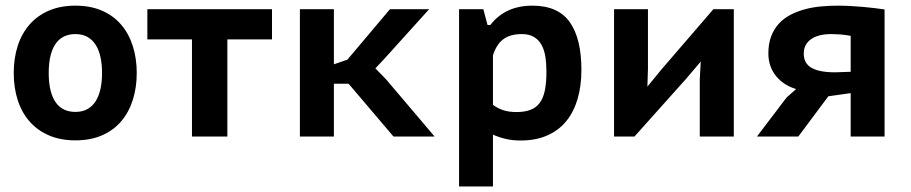

<svg xmlns="http://www.w3.org/2000/svg" viewBox="-20 -490 3268 689"><path d="M29.3 0ZM29.3 -228Q29.3 -281.2 43.7 -325.7Q58.1 -370.1 86.2 -402.1Q114.3 -434.1 155.5 -451.9Q196.8 -469.7 250.5 -469.7Q305.2 -469.7 346.7 -451.4Q388.2 -433.1 415.5 -400.6Q442.9 -368.2 456.8 -324Q470.7 -279.8 470.7 -228Q470.7 -176.3 456.8 -132.1Q442.9 -87.9 415.5 -55.4Q388.2 -22.9 346.7 -4.6Q305.2 13.7 250.5 13.7Q196.8 13.7 155.5 -4.2Q114.3 -22 86.2 -54Q58.1 -85.9 43.7 -130.4Q29.3 -174.8 29.3 -228ZM154.8 -228Q154.8 -191.4 161.6 -164.8Q168.5 -138.2 180.9 -121.3Q193.4 -104.5 210.9 -96.4Q228.5 -88.4 250.5 -88.4Q276.4 -88.4 294.4 -98.9Q312.5 -109.4 324 -127.9Q335.4 -146.5 340.8 -172.1Q346.2 -197.8 346.2 -228Q346.2 -258.3 340.8 -283.9Q335.4 -309.6 324 -328.1Q312.5 -346.7 294.4 -357.2Q276.4 -367.7 250.5 -367.7Q228.5 -367.7 210.9 -359.6Q193.4 -351.6 180.9 -334.7Q168.5 -317.9 161.6 -291.3Q154.8 -264.6 154.8 -228Z M956.1 -348.6H795.9V0H668.9V-348.6H508.8V-457H956.1Z M1231 -189.5H1178.2V0H1056.2V-457H1178.2V-259.3L1226.6 -275.9L1379.4 -457H1520L1361.3 -281.2L1327.1 -244.6L1365.2 -205.6L1539.6 0H1392.1Z M1627.4 0ZM1627.4 -457H1714.4L1729.5 -400.4H1739.7Q1793 -469.7 1890.6 -469.7Q1982.4 -469.7 2024.4 -410.9Q2066.4 -352.1 2066.4 -238.8Q2066.4 -181.6 2052.7 -135Q2039.1 -88.4 2012 -55.2Q1984.9 -22 1943.8 -3.9Q1902.8 14.2 1848.1 14.2Q1818.8 14.2 1794.9 8.5Q1771 2.9 1749 -6.8V179.2H1627.4ZM1852.5 -367.7Q1811 -367.7 1786.4 -349.4Q1761.7 -331.1 1749 -291.5V-113.8Q1764.2 -102.1 1784.7 -95Q1805.2 -87.9 1833 -87.9Q1862.3 -87.9 1882.8 -95.5Q1903.3 -103 1916.3 -120.1Q1929.2 -137.2 1935.1 -164.8Q1940.9 -192.4 1940.9 -232.9Q1940.9 -262.2 1937 -286.9Q1933.1 -311.5 1923.1 -329.3Q1913.1 -347.2 1896 -357.4Q1878.9 -367.7 1852.5 -367.7Z M2491.2 -206.1 2494.6 -269 2441.9 -207 2256.8 0H2183.6V-457H2305.2V-241.7L2303.2 -179.2L2354.5 -241.7L2540 -457H2613.3V0H2491.2Z M3032.7 -155.8 2952.6 -144.5 2844.7 0H2696.3L2802.7 -140.1L2836.9 -170.4Q2815.4 -176.8 2797.4 -188.2Q2779.3 -199.7 2765.9 -215.8Q2752.4 -231.9 2744.9 -252.7Q2737.3 -273.4 2737.3 -298.3Q2737.3 -333 2747.3 -359.4Q2757.3 -385.7 2774.7 -404.8Q2792 -423.8 2815.7 -436.3Q2839.4 -448.7 2866.9 -456.3Q2894.5 -463.9 2924.8 -466.8Q2955.1 -469.7 2985.4 -469.7Q3007.3 -469.7 3030.8 -468.5Q3054.2 -467.3 3076.4 -465.3Q3098.6 -463.4 3118.7 -460.9Q3138.7 -458.5 3154.3 -456.1V0H3032.7ZM3032.7 -232.4V-361.3Q3012.2 -365.2 2994.6 -366.5Q2977.1 -367.7 2963.4 -367.7Q2916 -367.7 2890.1 -349.1Q2864.3 -330.6 2864.3 -297.4Q2864.3 -262.7 2892.1 -246.6Q2919.9 -230.5 2977.1 -230.5Z"/></svg>

Font: PT Astra Sans
Style: Bold
Weight: 700
Designer: A.Korolkova, I. Chaeva
Foundry: ParaType Ltd
Version: Version 1.001; ttfautohint (v1.6)